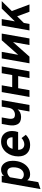

<svg xmlns="http://www.w3.org/2000/svg" viewBox="1366 -1929 766 3538"><g transform="rotate(-90 1749.0 -160.0)"><path d="M33.5 203 159.5 -511H280L272 -469.5Q320 -523 393 -523Q441 -523 477.2 -496Q513.5 -469 534.2 -421Q555 -373 555 -310Q555 -217 522.8 -144.2Q490.5 -71.5 434.2 -29.8Q378 12 306.5 12Q232.5 12 196.5 -40L161.5 162ZM300.5 -104Q361 -104 398 -157Q435 -210 435 -296.5Q435 -350 412.8 -379Q390.5 -408 349.5 -408Q321.5 -408 293.8 -393.2Q266 -378.5 251 -356L216 -151.5Q226.5 -129 248.8 -116.5Q271 -104 300.5 -104Z M843.5 12Q750 12 693 -44.5Q636 -101 636 -205.5Q636 -266.5 654.5 -323.2Q673 -380 708.8 -425Q744.5 -470 795.5 -496.5Q846.5 -523 911 -523Q1003 -523 1053.5 -466.8Q1104 -410.5 1104 -320.5Q1104 -263.5 1085 -209H757.5Q757.5 -154 784.5 -124.5Q811.5 -95 858.5 -95Q888.5 -95 919.5 -109Q950.5 -123 973.5 -146L1034.5 -67Q998 -30.5 951.8 -9.2Q905.5 12 843.5 12ZM775.5 -311.5H988Q989.5 -358.5 967 -387.8Q944.5 -417 899.5 -417Q852.5 -417 820.2 -388.8Q788 -360.5 775.5 -311.5Z M1463.5 0 1502.5 -219Q1481 -190 1445.8 -172.2Q1410.5 -154.5 1363 -154.5Q1264.5 -154.5 1229.2 -217.8Q1194 -281 1212.5 -386.5L1234.5 -511H1354.5L1333 -391Q1322.5 -333 1336.8 -300.2Q1351 -267.5 1406 -267.5Q1449.5 -267.5 1485 -294.8Q1520.5 -322 1531 -381L1553.5 -511H1673.5L1583.5 0Z M1731.5 0 1821.5 -511H1946L1912 -318H2135L2169 -511H2293.5L2203.5 0H2079L2116 -208H1893L1856 0Z M2351.5 0 2441.5 -511H2562.5L2508 -207.5L2776 -511H2899.5L2809.5 0H2688L2743 -303L2474 0Z M2957.5 0 3047.5 -511H3167L3124.5 -269.5L3360 -511H3497.5L3314.5 -325.5L3436 0H3301.5L3217 -227L3095.5 -104L3077 0Z"/></g></svg>

Font: Overpass
Style: Bold Italic
Weight: 700
Italic angle: -10°
Designer: Delve Withrington, Dave Bailey, Thomas Jockin
Foundry: Delve Fonts LLC
Version: Version 4.000; ttfautohint (v1.8.3)